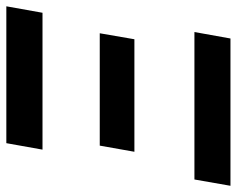

<svg xmlns="http://www.w3.org/2000/svg" viewBox="-97 -660 751 609"><g transform="rotate(-90 278.5 -355.5)"><path d="M-6.3 0 13.7 -114.3H481.4L460.9 0ZM101.6 -304.7 121.1 -414.6H477.5L458.5 -304.7ZM108.4 -596.2 128.9 -710.9H563L542.5 -596.2Z"/></g></svg>

Font: Roboto
Style: Bold Italic
Weight: 700
Italic angle: -12°
Designer: Christian Robertson
Foundry: Google
Version: Version 3.0